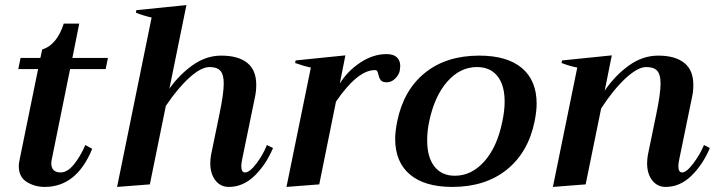

<svg xmlns="http://www.w3.org/2000/svg" viewBox="-20 -726 2818 756"><path d="M185 -104Q182 -92 182 -83Q182 -47 219 -47Q245 -47 270.5 -78Q296 -109 316 -155L343 -140Q282 10 156 10Q117 10 85.5 -9.5Q54 -29 54 -72Q54 -83 57 -96L130 -454H52L61 -498H139L146 -531Q204 -549 231 -633H292L265 -498H405L396 -454H256Z M1055 -143Q1027 -77 982 -33.5Q937 10 881 10Q848 10 828 -16Q808 -42 808 -83Q808 -98 811 -116L844 -276Q861 -358 861 -397Q861 -432 848 -447Q835 -462 805 -462Q772 -462 726 -420.5Q680 -379 633 -309L570 0L441 10L577 -657Q542 -665 515 -676L517 -686L714 -706L647 -377Q687 -433 739.5 -470Q792 -507 851 -507Q918 -507 953.5 -478.5Q989 -450 989 -392Q989 -367 984 -344L934 -101Q930 -81 930 -72Q930 -47 945 -47Q963 -47 989.5 -82Q1016 -117 1031 -155Z M1556 -466Q1556 -461 1554 -447Q1550 -430 1535.5 -416Q1521 -402 1503 -402Q1486 -402 1479.5 -410Q1473 -418 1470 -432Q1468 -441 1465.5 -445.5Q1463 -450 1456 -450Q1388 -450 1303 -326L1237 0L1108 10L1204 -460Q1175 -466 1142 -478L1144 -488L1340 -508L1318 -397Q1348 -446 1398.5 -479.5Q1449 -513 1502 -513Q1529 -513 1542.5 -500.5Q1556 -488 1556 -466Z M1536 -179Q1536 -208 1544 -248Q1569 -371 1653 -439Q1737 -507 1867 -507Q1977 -507 2035 -458Q2093 -409 2093 -318Q2093 -288 2085 -248Q2060 -126 1975.5 -58Q1891 10 1761 10Q1652 10 1594 -39Q1536 -88 1536 -179ZM1958 -248Q1967 -290 1967 -326Q1967 -391 1938.5 -426.5Q1910 -462 1858 -462Q1792 -462 1741.5 -405Q1691 -348 1670 -248Q1662 -211 1662 -173Q1662 -107 1690.5 -70.5Q1719 -34 1771 -34Q1837 -34 1887.5 -91Q1938 -148 1958 -248Z M2775 -143Q2747 -77 2702 -33.5Q2657 10 2601 10Q2568 10 2548 -16Q2528 -42 2528 -83Q2528 -98 2531 -116L2564 -276Q2581 -358 2581 -397Q2581 -432 2568 -447Q2555 -462 2525 -462Q2491 -462 2443 -417.5Q2395 -373 2347 -299L2286 0L2157 10L2253 -460Q2225 -465 2191 -478L2193 -488L2389 -508L2361 -369Q2401 -428 2455.5 -467.5Q2510 -507 2572 -507Q2638 -507 2674 -478.5Q2710 -450 2710 -392Q2710 -365 2705 -344L2655 -101Q2651 -81 2651 -72Q2651 -47 2666 -47Q2683 -47 2709.5 -82Q2736 -117 2752 -155Z"/></svg>

Font: Trirong SemiBold
Style: Italic
Weight: 600
Italic angle: -12°
Designer: Katatrad Team
Foundry: CadsonDemak
Version: Version 1.001